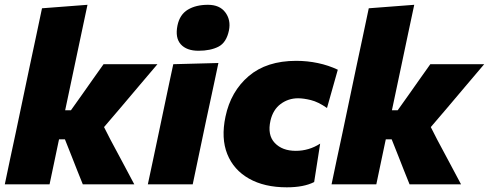

<svg xmlns="http://www.w3.org/2000/svg" viewBox="-25 -768 2038 800"><path d="M-5 0Q6 -52.5 16.5 -102.5Q27 -152.5 40.5 -214.5L99 -493Q112 -553.5 124.5 -612.5Q137 -671.5 150 -733.5L339.5 -748Q327 -690 313.8 -626.8Q300.5 -563.5 285.5 -493L246.5 -308.5H270.5L318.5 -376Q340.5 -407.5 362.5 -438.5Q384.5 -469.5 406.5 -500.5H631Q592 -454.5 553.5 -409.2Q515 -364 476 -317.5L408.5 -238.5L435 -186.5Q460 -140.5 484.8 -93.5Q509.5 -46.5 534.5 0H320Q308.5 -28.5 297 -57.2Q285.5 -86 274.5 -114.5L245.5 -187.5H221L218.5 -176Q208.5 -128.5 199.8 -86.8Q191 -45 181.5 0Z M591 0Q602 -52.5 612.8 -102.2Q623.5 -152 636.5 -214.5L647 -264.5Q658 -317 666.5 -357.2Q675 -397.5 682.2 -431.5Q689.5 -465.5 697 -500.5L885 -505.5Q877.5 -469.5 870 -434.5Q862.5 -399.5 853.8 -358.8Q845 -318 833.5 -264.5L823 -214.5Q810 -152.5 799.5 -102.5Q789 -52.5 778 0ZM802 -556.5Q752.5 -556.5 728.2 -583.5Q704 -610.5 714.5 -662Q724 -707.5 757.8 -727.8Q791.5 -748 841.5 -748Q890.5 -748 914 -716.2Q937.5 -684.5 929 -641.5Q918.5 -590.5 885.2 -573.5Q852 -556.5 802 -556.5Z M1170 12.5Q1076.5 12.5 1012.5 -23.8Q948.5 -60 922 -126Q895.5 -192 914.5 -282Q936.5 -387 1011.2 -450.8Q1086 -514.5 1209 -514.5Q1255.5 -514.5 1299.5 -505.2Q1343.5 -496 1382.5 -477.5L1337.5 -318Q1301 -343.5 1270.2 -351Q1239.5 -358.5 1217 -358.5Q1176.5 -358.5 1144.5 -334.8Q1112.5 -311 1102 -265.5Q1088.5 -205.5 1119.8 -172.5Q1151 -139.5 1207.5 -139.5Q1262 -139.5 1309 -169.5L1284 -9.5Q1241 12.5 1170 12.5Z M1356.5 0Q1367.5 -52.5 1378 -102.5Q1388.5 -152.5 1402 -214.5L1460.5 -493Q1473.5 -553.5 1486 -612.5Q1498.5 -671.5 1511.5 -733.5L1701 -748Q1688.5 -690 1675.2 -626.8Q1662 -563.5 1647 -493L1608 -308.5H1632L1680 -376Q1702 -407.5 1724 -438.5Q1746 -469.5 1768 -500.5H1992.5Q1953.5 -454.5 1915 -409.2Q1876.5 -364 1837.5 -317.5L1770 -238.5L1796.5 -186.5Q1821.5 -140.5 1846.2 -93.5Q1871 -46.5 1896 0H1681.5Q1670 -28.5 1658.5 -57.2Q1647 -86 1636 -114.5L1607 -187.5H1582.5L1580 -176Q1570 -128.5 1561.2 -86.8Q1552.5 -45 1543 0Z"/></svg>

Font: Commissioner ExtraBold
Style: Italic
Weight: 800
Italic angle: -12°
Designer: Kostas Bartsokas
Foundry: Kostas Bartsokas
Version: Version 1.000; ttfautohint (v1.8.3)